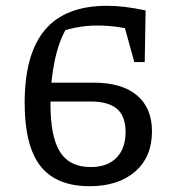

<svg xmlns="http://www.w3.org/2000/svg" viewBox="-20 -634 614 662"><path d="M289 8Q174 8 119.5 -61.5Q65 -131 65 -279Q65 -448 135 -531Q205 -614 349 -614Q379 -614 412 -610Q445 -606 482 -598L460 -524Q393 -546 314 -546Q278 -546 242 -539Q206 -532 170 -518L210 -538Q183 -493 168.5 -424Q154 -355 154 -276Q154 -162 187 -110Q220 -58 293 -58Q350 -58 381.5 -90Q413 -122 413 -179Q413 -233 383.5 -258.5Q354 -284 292 -284H102V-349H303Q400 -349 452 -305.5Q504 -262 504 -181Q504 -93 446 -42.5Q388 8 289 8ZM443 -420 394 -598H482L479 -420Z"/></svg>

Font: Piazzolla 24pt Medium
Style: Regular
Weight: 500
Designer: Juan Pablo del Peral
Foundry: Huerta Tipografica
Version: Version 2.005